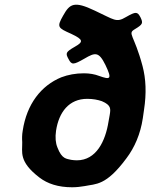

<svg xmlns="http://www.w3.org/2000/svg" viewBox="-20 -782 636 812"><path d="M296 -584C258 -562 256 -557 270 -532C283 -507 290 -507 337 -534C383 -561 398 -564 426 -507C455 -446 447 -444 399 -461C381 -468 359 -472 335 -472C300 -472 268 -466 239 -455C154 -420 93 -342 76 -229C73 -212 73 -196 74 -181C75 -139 58 -99 147 -31C181 -5 226 10 285 10C303 10 321 8 338 5C385 -5 428 5 515 -113C549 -158 574 -215 584 -282L589 -317C600 -388 597 -449 583 -502C547 -638 517 -639 551 -659C584 -679 586 -684 574 -709C561 -733 555 -734 513 -710C471 -685 465 -698 381 -737C293 -779 275 -766 247 -716C219 -667 225 -664 281 -639C334 -614 333 -605 296 -584ZM349 -364C373 -364 394 -360 411 -354C451 -337 448 -321 444 -296L439 -268C426 -185 387 -104 305 -104C296 -104 288 -105 281 -106C262 -111 242 -108 223 -158C215 -177 213 -201 217 -229C229 -308 272 -364 349 -364Z"/></svg>

Font: Asimov Print
Style: AIt
Weight: 500
Designer: Google
Version: Version 2.000980: 2014